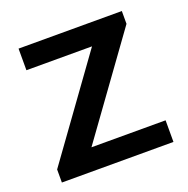

<svg xmlns="http://www.w3.org/2000/svg" viewBox="-100 -622 704 718"><g transform="rotate(-20 251.5 -263.0)"><path d="M28 0V-52L308 -440H47V-526H458V-475L177 -86H472V0Z"/></g></svg>

Font: Archivo SemiBold Medium
Style: Regular
Weight: 500
Version: Version 2.001